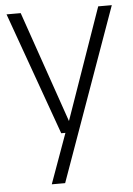

<svg xmlns="http://www.w3.org/2000/svg" viewBox="-54 -583 586 844"><g transform="rotate(-5 239.0 -161.0)"><path d="M201 0 7 -541.5H69.5L239.5 -50.5L411.5 -541.5H471.5L199 220H140L219.5 0Z"/></g></svg>

Font: Encode Sans SemiCondensed SemiCondensed Light
Style: Regular
Weight: 300
Width: 4
Designer: Multiple Designers
Foundry: Impallari Type
Version: Version 3.000; ttfautohint (v1.8.3) -l 8 -r 50 -G 200 -x 14 